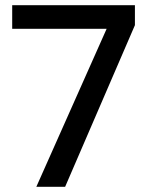

<svg xmlns="http://www.w3.org/2000/svg" viewBox="-20 -720 574 740"><path d="M120 0 391 -609H27V-700H500V-623L231 0Z"/></svg>

Font: Ultramarine Medium
Style: Regular
Weight: 500
Designer: Colophon Foundry, Jonny Pinhorn
Foundry: Colophon Foundry
Version: Version 1.200; ttfautohint (v1.8.3)